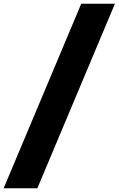

<svg xmlns="http://www.w3.org/2000/svg" viewBox="-66 -880 631 1020"><path d="M-46.5 120H132.5L544.5 -860H365.5Z"/></svg>

Font: Spartan Black
Style: Regular
Weight: 900
Designer: Matt Bailey, Mirko Velimirovic
Foundry: Matt Bailey
Version: Version 1.003; ttfautohint (v1.8.3)